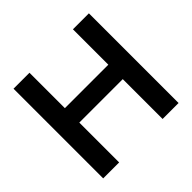

<svg xmlns="http://www.w3.org/2000/svg" viewBox="-160 -812 978 978"><g transform="rotate(-45 328.5 -323.0)"><path d="M601 0H486V-287H173V0H58V-646H173V-391H486V-646H601Z"/></g></svg>

Font: RailwayN12
Style: Semibold
Weight: 400
Version: 1999; 1.0, initial release  Kernus: V2.0